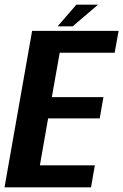

<svg xmlns="http://www.w3.org/2000/svg" viewBox="-44 -808 532 828"><path d="M-24.5 0 94.5 -675H467.5L450.5 -580.5H213.5L179.5 -389H402L386 -297.5H163.5L128 -95H365L348.5 0ZM204.5 -694.5 285.5 -788H379L269.5 -694.5Z"/></svg>

Font: Anybody SemiBold
Style: Italic
Weight: 600
Italic angle: -10°
Designer: Tyler Finck
Foundry: Etcetera Type Company
Version: Version 1.010; ttfautohint (v1.8.3) -l 8 -r 50 -G 200 -x 14 